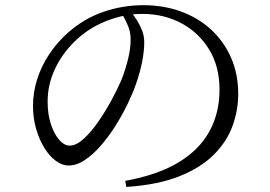

<svg xmlns="http://www.w3.org/2000/svg" viewBox="-20 -715 1040 739"><path d="M483.5 -669.8 449.3 -662.6Q463.5 -637.5 473.2 -614.4Q482.8 -591.3 482.8 -561.3Q482.8 -527.2 472.2 -485.1Q461.5 -442.9 447.2 -407Q431.7 -371 408.3 -327.9Q384.8 -284.7 357.3 -245.2Q329.7 -205.8 301.4 -180.1Q273 -154.5 247.7 -154.5Q227.5 -154.5 207.9 -176.8Q188.4 -199.1 175.8 -237.3Q163.3 -275.6 163.3 -323.2Q163.3 -389.3 191 -448.5Q218.7 -507.6 266 -554.1Q318 -605.7 387.7 -633.6Q457.4 -661.5 527.6 -661.5Q611 -661.5 678.3 -625.4Q745.6 -589.4 785.2 -524.1Q824.9 -458.7 824.9 -369.5Q824.9 -279.2 785.1 -207.7Q745.3 -136.3 664.9 -88.6Q584.4 -41 462 -18.9L466 4.5Q588.4 -3.5 671.3 -36.9Q754.3 -70.4 803.8 -120.4Q853.3 -170.4 875.1 -230.6Q896.9 -290.9 896.9 -353.3Q896.9 -430.7 869 -493.8Q841 -556.8 791.7 -601.8Q742.3 -646.8 676.1 -670.9Q609.9 -695 532.3 -695Q451.9 -695 377 -669.1Q302.1 -643.1 240.5 -588.2Q198.1 -550.3 168.1 -504.2Q138 -458.1 122.5 -408.1Q107 -358 107 -307.5Q107 -261.4 118.8 -219.8Q130.7 -178.3 150.5 -146.2Q170.3 -114.1 194.6 -96.1Q218.9 -78 244 -78Q274.5 -78 305.8 -98.6Q337.2 -119.2 367.2 -153.5Q397.3 -187.9 423.6 -229.5Q449.9 -271.1 470.5 -313.6Q491.1 -356.1 503.5 -391.9Q518.6 -435 526.9 -476.3Q535.2 -517.6 535.2 -552.8Q535.2 -574.5 527.9 -594.8Q520.6 -615.1 509 -633.9Q497.4 -652.6 483.5 -669.8Z"/></svg>

Font: Noto Serif TC
Style: Regular
Weight: 200
Designer: Ryoko NISHIZUKA 西塚涼子 (kana & ideographs); Frank Grießhammer (Latin, Greek & Cyrillic); Wenlong ZHANG 张文龙 (bopomofo); San
Foundry: Adobe
Version: Version 2.001;hotconv 1.1.0;makeotfexe 2.6.0